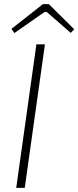

<svg xmlns="http://www.w3.org/2000/svg" viewBox="-20 -903 377 923"><path d="M215 -883H186L35 -764L49 -744L195 -846H204L320 -745L337 -762ZM196 -690H155L58 0H99Z"/></svg>

Font: Exo 2 Extra Light
Style: Italic
Weight: 250
Italic angle: -8°
Designer: Natanael Gama
Version: Version 1.001;PS 001.001;hotconv 1.0.88;makeotf.lib2.5.64775